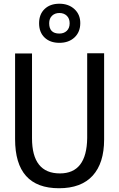

<svg xmlns="http://www.w3.org/2000/svg" viewBox="-20 -1001 640 1031"><path d="M539.1 -714.8V-252Q539.1 -125 477.5 -57.6Q416 9.8 296.9 9.8Q61 9.8 61 -253.9V-713.9H151.9V-258.8Q151.9 -69.8 301.8 -69.8Q445.8 -69.8 448.2 -259.8V-714.8ZM298.8 -771Q249 -771 219.5 -799.3Q189.9 -827.6 189.9 -876Q189.9 -924.3 219.5 -952.6Q249 -981 298.8 -981Q348.1 -981 379.6 -952.1Q411.1 -923.3 411.1 -877Q411.1 -829.1 380.1 -800Q349.1 -771 298.8 -771ZM298.8 -931.2Q274.9 -931.2 259.5 -916.5Q244.1 -901.9 244.1 -876Q244.1 -820.8 298.8 -820.8Q323.2 -820.8 338.6 -835.4Q354 -850.1 354 -876Q354 -901.9 338.6 -916.5Q323.2 -931.2 298.8 -931.2Z"/></svg>

Font: Droid Sans Mono
Style: Regular
Weight: 400
Monospace: yes
Foundry: Ascender Corporation
Version: Version 1.00 build 112